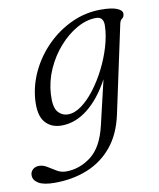

<svg xmlns="http://www.w3.org/2000/svg" viewBox="-121 -528 699 845"><g transform="rotate(-10 228.0 -106.0)"><path d="M377 3.5Q358.5 89.5 313 144.2Q267.5 199 201.5 225.5Q135.5 252 56 252Q6.5 252 -16.5 238Q-39.5 224 -39.5 202Q-39.5 187 -28.8 176.8Q-18 166.5 -0.5 166.5Q18 166.5 35.8 177.8Q53.5 189 72.5 200.2Q91.5 211.5 113.5 211.5Q174 211.5 225.5 172.2Q277 133 299 38.5L345.5 -159.5Q302 -78.5 246.5 -34.8Q191 9 129.5 9Q83 9 56.2 -22Q29.5 -53 34 -122Q38.5 -187.5 68 -248.8Q97.5 -310 146.2 -358.5Q195 -407 256.8 -435.2Q318.5 -463.5 387 -463.5Q435 -463.5 459 -453.5Q483 -443.5 482 -428.5Q481.5 -414.5 472.8 -408.5Q464 -402.5 461 -388.5ZM106 -135Q102.5 -77.5 120.5 -56Q138.5 -34.5 166 -34.5Q195 -34.5 226 -57Q257 -79.5 286 -117.5Q315 -155.5 338.5 -201.8Q362 -248 376.5 -296.5Q391 -345 392.5 -387.5Q395 -431 360 -431Q317.5 -431 274.2 -406.8Q231 -382.5 194 -340.8Q157 -299 133.2 -245.8Q109.5 -192.5 106 -135Z"/></g></svg>

Font: Fraunces 9pt S000 Light
Style: Italic
Weight: 300
Italic angle: -16°
Version: Version 1.000; ttfautohint (v1.8.3)